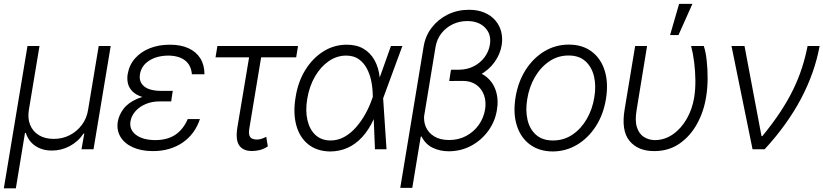

<svg xmlns="http://www.w3.org/2000/svg" viewBox="-33 -789 4352 1015"><path d="M-12.7 206.5 112.3 -545.9H175.8L119.6 -208Q112.3 -163.1 126.5 -128.4Q140.6 -93.8 172.9 -74.2Q205.1 -54.7 251 -54.7Q297.4 -54.7 335.7 -74.5Q374 -94.2 399.9 -128.9Q425.8 -163.6 432.6 -208L488.8 -545.9H552.2L461.4 0H397.9L412.6 -83H408.7Q379.9 -40 335.2 -16.4Q290.5 7.3 241.2 6.8Q191.9 7.3 154.8 -17.1Q117.7 -41.5 103.5 -86.4H99.1L50.8 206.5Z M814.9 -287.1H876.5L872.1 -252.9H810.1Q771 -252.9 738 -239.3Q705.1 -225.6 683.6 -201.7Q662.1 -177.7 656.7 -147.5Q649.9 -103.5 685.8 -76.2Q721.7 -48.8 788.6 -48.3Q853.5 -48.8 895 -77.4Q936.5 -106 959.5 -159.7H1023.9Q1011.2 -120.6 988.5 -89.6Q965.8 -58.6 934.1 -36.4Q902.3 -14.2 862.5 -2.2Q822.8 9.8 775.4 9.8Q713.9 9.8 669.4 -10.3Q625 -30.3 603.8 -65.7Q582.5 -101.1 589.8 -146.5Q595.7 -181.2 619.9 -213.4Q644 -245.6 691.7 -266.4Q739.3 -287.1 814.9 -287.1ZM873.5 -264.6H811.5Q755.9 -264.6 720.7 -275.9Q685.5 -287.1 667 -306.2Q648.4 -325.2 643.1 -348.9Q637.7 -372.6 642.1 -397.9Q650.4 -445.8 680.7 -480.2Q710.9 -514.6 758.3 -533.7Q805.7 -552.7 864.7 -552.7Q922.4 -552.7 963.1 -534.2Q1003.9 -515.6 1025.9 -480.7Q1047.9 -445.8 1047.9 -396.5H981.4Q977.5 -444.3 945.3 -469.5Q913.1 -494.6 856.4 -495.1Q796.4 -494.6 755.4 -468.3Q714.4 -441.9 707 -397Q700.2 -357.4 728 -333.3Q755.9 -309.1 818.8 -308.6H880.4Z M1542.5 -545.9 1532.7 -485.8H1106.4L1116.2 -545.9ZM1293.9 -545.9H1357.4L1285.6 -112.8Q1280.8 -85.4 1285.9 -72.3Q1291 -59.1 1302 -55.2Q1313 -51.3 1325.7 -51.3Q1338.4 -51.3 1351.6 -55.9Q1364.7 -60.5 1374.5 -65.9L1382.8 -15.1Q1360.4 -0.5 1339.6 4.4Q1318.8 9.3 1298.3 9.3Q1252 9.3 1231.7 -20.3Q1211.4 -49.8 1221.7 -114.3Z M1711.9 11.7Q1642.6 10.7 1596.7 -25.9Q1550.8 -62.5 1533.2 -127.2Q1515.6 -191.9 1529.8 -275.9Q1542.5 -356.9 1581.1 -419.2Q1619.6 -481.4 1676.3 -517.1Q1732.9 -552.7 1800.3 -552.7Q1852.5 -552.7 1889.2 -531Q1925.8 -509.3 1947.3 -470.2Q1968.8 -431.2 1974.6 -378.4L1999.5 -380.4L1992.2 -272.5L2010.3 0H1949.2L1937.5 -287.6Q1937 -323.7 1929.7 -360.1Q1922.4 -396.5 1906.2 -427Q1890.1 -457.5 1863.5 -476.3Q1836.9 -495.1 1796.9 -495.1Q1747.6 -495.1 1704.8 -465.6Q1662.1 -436 1632.3 -384.8Q1602.5 -333.5 1591.3 -267.6Q1580.6 -203.6 1592.3 -153.6Q1604 -103.5 1635.3 -75Q1666.5 -46.4 1714.8 -46.4Q1752.9 -46.4 1786.6 -64.9Q1820.3 -83.5 1848.1 -115Q1876 -146.5 1897.5 -184.8Q1918.9 -223.1 1932.6 -262.2L2033.7 -545.9H2094.2L1993.2 -271.5L1963.4 -162.6L1943.4 -160.6Q1917 -102.5 1881.6 -64.2Q1846.2 -25.9 1803.5 -7.1Q1760.7 11.7 1711.9 11.7Z M2350.6 -417.5H2422.9Q2491.2 -417.5 2532 -387.5Q2572.8 -357.4 2588.1 -309.6Q2603.5 -261.7 2593.8 -207Q2584 -146 2547.6 -96.4Q2511.2 -46.9 2457.3 -18.1Q2403.3 10.7 2338.9 10.7Q2293 10.7 2254.4 -7.8Q2215.8 -26.4 2195.3 -67.9L2189.5 -64.9L2210.4 -187.5Q2204.6 -149.9 2218 -118.4Q2231.4 -86.9 2262.7 -67.9Q2293.9 -48.8 2340.8 -48.8Q2391.6 -48.8 2431.9 -70.6Q2472.2 -92.3 2498 -128.9Q2523.9 -165.5 2531.2 -209.5Q2538.1 -251 2525.9 -285.6Q2513.7 -320.3 2484.4 -341.1Q2455.1 -361.8 2411.6 -361.3L2341.8 -360.8ZM2445.8 -737.3Q2493.7 -737.3 2528.8 -721.9Q2564 -706.5 2586.2 -680.4Q2608.4 -654.3 2616.7 -620.8Q2625 -587.4 2619.1 -550.3Q2611.8 -503.4 2581.5 -460.9Q2551.3 -418.5 2501.5 -391.6Q2451.7 -364.7 2383.8 -364.7H2342.3L2352.1 -420.4H2393.6Q2437.5 -420.9 2472.2 -439Q2506.8 -457 2528.8 -486.8Q2550.8 -516.6 2556.6 -551.8Q2565.9 -606.9 2531.7 -642.3Q2497.6 -677.7 2437 -677.7Q2395.5 -677.7 2360.1 -660.6Q2324.7 -643.6 2300.5 -612.8Q2276.4 -582 2269.5 -541L2146.5 204.1H2083L2206.5 -543Q2215.8 -599.6 2249.5 -643.3Q2283.2 -687 2334.2 -712.2Q2385.3 -737.3 2445.8 -737.3Z M2889.2 11.7Q2817.4 11.2 2768.3 -25.1Q2719.2 -61.5 2699 -126Q2678.7 -190.4 2692.4 -274.9Q2706.1 -357.4 2746.3 -420.2Q2786.6 -482.9 2845.5 -518.1Q2904.3 -553.2 2974.1 -553.2Q3045.9 -553.2 3094.7 -516.6Q3143.6 -480 3163.8 -415.3Q3184.1 -350.6 3170.4 -266.1Q3157.2 -184.1 3116.9 -121.6Q3076.7 -59.1 3017.8 -23.9Q2959 11.2 2889.2 11.7ZM2890.1 -46.4Q2948.2 -46.4 2993.9 -77.6Q3039.6 -108.9 3069.3 -160.6Q3099.1 -212.4 3108.9 -274.9Q3119.1 -335.4 3107.2 -385.3Q3095.2 -435.1 3061.8 -465.3Q3028.3 -495.6 2973.1 -495.6Q2915.5 -495.6 2869.6 -463.9Q2823.7 -432.1 2793.9 -380.1Q2764.2 -328.1 2754.4 -266.1Q2744.1 -206.1 2755.6 -156Q2767.1 -106 2800.8 -76.2Q2834.5 -46.4 2890.1 -46.4Z M3324.7 -545.9H3387.7L3332.5 -208Q3322.8 -151.4 3334 -116.5Q3345.2 -81.5 3370.6 -65.2Q3396 -48.8 3429.2 -48.3Q3481 -48.8 3524.2 -78.9Q3567.4 -108.9 3597.2 -160.4Q3627 -211.9 3637.2 -276.4Q3643.6 -317.9 3643.1 -365.2Q3642.6 -412.6 3636.7 -459.7Q3630.9 -506.8 3620.6 -545.9H3687.5Q3697.8 -515.6 3702.9 -469.7Q3708 -423.8 3707.8 -372.8Q3707.5 -321.8 3699.7 -275.9Q3687.5 -198.7 3651.6 -133.8Q3615.7 -68.8 3558.8 -29.5Q3502 9.8 3425.3 9.8Q3339.4 9.8 3294.9 -44.2Q3250.5 -98.1 3269 -210ZM3509.3 -603.5 3557.1 -768.6H3627.4L3553.7 -603.5Z M3945.3 0 3834 -545.9H3902.8L3992.7 -69.3H3997.1Q4052.2 -136.7 4092.3 -197.5Q4132.3 -258.3 4160.2 -315.7Q4188 -373 4206.3 -429.7Q4224.6 -486.3 4236.3 -545.9H4299.8Q4274.4 -405.3 4201.9 -267.8Q4129.4 -130.4 4009.3 0Z"/></svg>

Font: Inter Tight Light
Style: Italic
Weight: 300
Italic angle: -9.39999°
Designer: Rasmus Andersson
Foundry: rsms
Version: Version 3.004